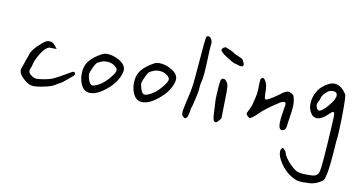

<svg xmlns="http://www.w3.org/2000/svg" viewBox="-71 -762 2034 1082"><g transform="rotate(10 946.0 -221.0)"><path d="M339.8 -240.2Q339.8 -244.1 336.9 -247.6Q334 -251 330.1 -251Q323.2 -251 285.2 -227.5Q245.1 -204.1 224.1 -194.8Q203.1 -185.5 173.8 -180.7Q144.5 -175.8 132.8 -175.8Q118.2 -175.8 103.5 -185.5Q83 -198.2 83 -212.9Q83 -218.8 88.4 -231.4Q93.8 -244.1 94.7 -251Q101.6 -281.2 124 -316.4Q146.5 -351.6 165 -359.4Q168 -361.3 178.7 -361.3Q183.6 -361.3 195.3 -360.8Q207 -360.4 210 -360.4Q211.9 -360.4 212.9 -360.4Q210 -365.2 200.2 -377Q190.4 -388.7 185.5 -391.6Q177.7 -396.5 166 -396.5Q155.3 -396.5 146.5 -392.6Q128.9 -382.8 99.6 -353.5Q70.3 -324.2 65.4 -302.7Q61.5 -289.1 57.1 -279.3Q52.7 -269.5 49.8 -257.8Q46.9 -250 43 -239.3Q39.1 -228.5 36.6 -220.7Q34.2 -212.9 34.2 -207Q34.2 -187.5 58.6 -164.1Q89.8 -131.8 123 -131.8Q128.9 -131.8 146.5 -133.8Q164.1 -135.7 194.8 -143.1Q225.6 -150.4 243.2 -162.1Q262.7 -174.8 267.6 -175.8Q275.4 -179.7 297.4 -198.2Q319.3 -216.8 325.2 -221.7Q339.8 -232.4 339.8 -240.2Z M498 -382.8Q483.4 -382.8 472.7 -377.9Q425.8 -353.5 400.9 -323.2Q376 -293 376 -246.1Q376 -208 392.6 -178.7Q409.2 -149.4 441.4 -149.4Q480.5 -149.4 530.3 -189.5Q580.1 -229.5 598.6 -277.3Q606.4 -296.9 606.4 -308.6Q606.4 -339.8 569.8 -361.3Q533.2 -382.8 498 -382.8ZM544.9 -261.7Q509.8 -215.8 466.8 -198.2Q455.1 -193.4 448.2 -193.4Q431.6 -193.4 422.9 -222.7Q417 -243.2 417 -252Q417 -262.7 431.6 -293Q441.4 -313.5 446.3 -318.8Q451.2 -324.2 461.9 -329.1Q469.7 -332 475.6 -335Q485.4 -339.8 501 -339.8Q526.4 -339.8 543.9 -329.1Q566.4 -314.5 566.4 -300.8Q566.4 -289.1 544.9 -261.7Z M796.9 -382.8Q782.2 -382.8 771.5 -377.9Q724.6 -353.5 699.7 -323.2Q674.8 -293 674.8 -246.1Q674.8 -208 691.4 -178.7Q708 -149.4 740.2 -149.4Q779.3 -149.4 829.1 -189.5Q878.9 -229.5 897.5 -277.3Q905.3 -296.9 905.3 -308.6Q905.3 -339.8 868.7 -361.3Q832 -382.8 796.9 -382.8ZM843.8 -261.7Q808.6 -215.8 765.6 -198.2Q753.9 -193.4 747.1 -193.4Q730.5 -193.4 721.7 -222.7Q715.8 -243.2 715.8 -252Q715.8 -262.7 730.5 -293Q740.2 -313.5 745.1 -318.8Q750 -324.2 760.7 -329.1Q768.6 -332 774.4 -335Q784.2 -339.8 799.8 -339.8Q825.2 -339.8 842.8 -329.1Q865.2 -314.5 865.2 -300.8Q865.2 -289.1 843.8 -261.7Z M1042 -580.1Q1037.1 -580.1 1032.2 -575.2Q1027.3 -568.4 1014.6 -404.3Q1008.8 -326.2 1003.9 -290.5Q999 -254.9 988.3 -211.9Q972.7 -147.5 972.7 -131.8Q972.7 -118.2 978.5 -111.3Q987.3 -102.5 993.2 -102.5Q1002 -102.5 1006.8 -115.7Q1011.7 -128.9 1013.7 -144.5Q1015.6 -160.2 1016.6 -162.1Q1020.5 -168.9 1031.7 -217.8Q1043 -266.6 1043 -278.3Q1043 -299.8 1047.9 -318.4Q1053.7 -335.9 1056.6 -374Q1059.6 -412.1 1061 -460.4Q1062.5 -508.8 1064.5 -527.3Q1066.4 -537.1 1066.4 -543.9Q1066.4 -558.6 1058.6 -569.3Q1050.8 -580.1 1042 -580.1Z M1135.7 -505.9Q1142.6 -496.1 1174.8 -476.1Q1207 -456.1 1216.8 -454.1Q1225.6 -453.1 1235.4 -449.2Q1245.1 -445.3 1251 -445.3Q1266.6 -445.3 1266.6 -456.1Q1266.6 -461.9 1261.7 -470.7Q1256.8 -482.4 1252 -486.8Q1247.1 -491.2 1226.6 -499Q1204.1 -507.8 1197.3 -514.6Q1191.4 -518.6 1181.6 -522.9Q1171.9 -527.3 1162.1 -531.2Q1152.3 -535.2 1151.4 -535.2Q1141.6 -535.2 1134.8 -528.3Q1127.9 -521.5 1127.9 -516.6Q1127.9 -512.7 1135.7 -505.9ZM1183.6 -350.6Q1176.8 -358.4 1168 -358.4Q1159.2 -358.4 1154.3 -350.6Q1151.4 -345.7 1148.9 -316.9Q1146.5 -288.1 1145.5 -264.6Q1144.5 -241.2 1144.5 -236.3Q1144.5 -227.5 1147.5 -178.7Q1149.4 -122.1 1156.2 -115.2Q1162.1 -109.4 1166 -109.4Q1173.8 -109.4 1184.6 -124Q1185.5 -123 1195.3 -137.7Q1198.2 -267.6 1198.2 -286.1Q1198.2 -318.4 1195.3 -329.6Q1192.4 -340.8 1183.6 -350.6Z M1414.1 -324.2Q1414.1 -362.3 1407.2 -376Q1396.5 -402.3 1385.7 -402.3Q1382.8 -402.3 1376 -396.5Q1371.1 -392.6 1371.1 -350.6Q1371.1 -346.7 1371.1 -342.8Q1371.1 -308.6 1360.4 -270.5Q1357.4 -256.8 1355.5 -250Q1353.5 -237.3 1342.8 -216.8Q1332 -196.3 1330.1 -190.4Q1330.1 -184.6 1337.4 -176.3Q1344.7 -168 1350.6 -167H1352.5Q1361.3 -167 1391.6 -195.3Q1422.9 -229.5 1506.8 -283.2Q1521.5 -290 1527.3 -290Q1537.1 -290 1537.1 -276.4Q1537.1 -271.5 1530.3 -231.9Q1523.4 -192.4 1523.4 -168.9Q1523.4 -130.9 1542 -130.9Q1550.8 -130.9 1558.6 -137.7Q1566.4 -145.5 1568.4 -177.7Q1569.3 -185.5 1572.3 -202.1Q1581.1 -254.9 1581.1 -281.2Q1581.1 -310.5 1573.2 -331.1Q1571.3 -336.9 1565.4 -340.8Q1559.6 -344.7 1552.7 -347.2Q1545.9 -349.6 1543.9 -350.6Q1525.4 -350.6 1504.9 -334Q1483.4 -317.4 1457.5 -301.3Q1431.6 -285.2 1423.8 -285.2Q1418 -285.2 1416.5 -292.5Q1415 -299.8 1414.1 -324.2Z M1788.1 -440.4Q1773.4 -440.4 1755.4 -431.6Q1737.3 -422.9 1719.2 -406.7Q1701.2 -390.6 1688.5 -363.8Q1675.8 -336.9 1674.8 -304.7Q1674.8 -278.3 1684.6 -260.7Q1699.2 -231.4 1724.6 -231.4Q1752 -231.4 1786.1 -264.6Q1802.7 -282.2 1809.6 -282.2Q1817.4 -282.2 1817.4 -257.8Q1817.4 -249 1816.4 -234.4Q1801.8 43 1792 64.5Q1789.1 75.2 1778.3 84Q1771.5 88.9 1762.2 90.3Q1752.9 91.8 1724.6 91.8Q1688.5 91.8 1671.9 85.9Q1655.3 80.1 1632.8 58.6Q1617.2 44.9 1601.6 22.9Q1585.9 1 1585.9 -7.8Q1585.9 -12.7 1577.1 -22.9Q1568.4 -33.2 1564.5 -33.2Q1564.5 -33.2 1561.5 -31.2Q1558.6 -29.3 1555.7 -22.9Q1552.7 -16.6 1552.7 -8.8Q1552.7 17.6 1577.1 54.7Q1601.6 91.8 1635.7 114.3Q1656.2 127.9 1671.4 132.8Q1686.5 137.7 1710 137.7Q1721.7 137.7 1739.3 136.7Q1740.2 136.7 1742.2 136.7Q1782.2 136.7 1823.2 106.4Q1841.8 76.2 1851.6 -71.3Q1854.5 -112.3 1855.5 -128.9Q1855.5 -128.9 1856.4 -128.9Q1858.4 -138.7 1860.8 -195.3Q1863.3 -252 1863.3 -304.7Q1863.3 -387.7 1857.4 -392.6Q1827.1 -440.4 1788.1 -440.4ZM1786.1 -397.5Q1803.7 -397.5 1808.6 -389.6Q1812.5 -384.8 1812.5 -377.9Q1812.5 -353.5 1779.8 -315.4Q1747.1 -277.3 1730.5 -275.4Q1720.7 -277.3 1715.8 -285.6Q1710.9 -293.9 1710.9 -304.7Q1710.9 -316.4 1717.8 -326.2Q1724.6 -337.9 1726.6 -348.6Q1727.5 -357.4 1738.3 -369.6Q1749 -381.8 1762.7 -391.6Q1772.5 -397.5 1786.1 -397.5Z"/></g></svg>

Font: 辰宇落雁體 Thin
Style: Regular
Weight: 100
Designer: Written by Liu, Wei-Chen; Created by Wang, Li-Yu.
Foundry: New Value
Version: Version 1.000